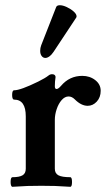

<svg xmlns="http://www.w3.org/2000/svg" viewBox="-20 -718 409 742"><path d="M369.1 -367.2Q369.1 -341.8 354 -325.4Q338.9 -309.1 318.8 -309.1Q293.9 -309.1 269 -334Q257.8 -345.2 245.1 -345.2Q230.5 -345.2 218.3 -331.3Q206.1 -317.4 199 -296.1Q191.9 -274.9 191.9 -254.9V-65.9Q191.9 -47.9 205.8 -40.5Q219.7 -33.2 251.5 -33.2Q258.3 -33.2 258.3 -14.6Q258.3 3.9 251.5 3.9Q213.9 1.5 193.1 0.7Q172.4 0 140.1 0Q107.4 0 86.9 0.7Q66.4 1.5 28.3 3.9Q24.9 3.9 22.9 -1Q21 -5.9 21 -14.6Q21 -33.2 28.3 -33.2Q54.7 -33.2 67.1 -40.5Q79.6 -47.9 79.6 -65.9V-268.1Q79.6 -333 34.7 -333Q26.9 -333 26.9 -351.1Q26.9 -369.1 34.7 -369.1Q59.1 -369.1 127.9 -402.8Q155.3 -416.5 167 -425.8Q173.3 -431.2 181.2 -431.2Q193.4 -431.2 194.8 -420.9Q191.9 -402.8 191.9 -384.8Q191.9 -374 198.7 -374Q205.1 -374 215.8 -386.2Q248.5 -424.8 297.9 -424.8Q327.1 -424.8 348.1 -408.4Q369.1 -392.1 369.1 -367.2ZM187 -517.6Q179.2 -505.9 170.9 -500Q162.6 -494.1 155.3 -494.1Q146.5 -494.1 140.9 -501.7Q135.3 -509.3 135.3 -521.5Q135.3 -532.7 139.2 -543L196.8 -689.9Q199.2 -697.8 211.4 -697.8Q222.7 -697.8 238 -690.7Q253.4 -683.6 264.6 -673.6Q275.9 -663.6 275.9 -654.8Q275.9 -651.4 273.9 -648.9Z"/></svg>

Font: JuniusX
Style: Bold
Weight: 700
Designer: Peter S. Baker
Foundry: Briery Creek Software
Version: Version 1.004